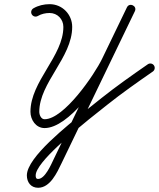

<svg xmlns="http://www.w3.org/2000/svg" viewBox="-20 -588 756 913"><path d="M160 -512C176.6 -521.9 196.8 -526.2 215.9 -526.2C253 -526.2 281.3 -496.8 281.3 -460C281.3 -321.3 124.8 -201.5 124.8 -56.4C124.8 -18.3 150.7 21 192 21C306.9 21 458.4 -196.8 503.6 -290.9C503.6 -290.9 503.6 -290.9 503.6 -290.9C503.6 -290.9 503.6 -290.9 503.6 -290.9C542.8 -372.1 582.1 -453.4 621.3 -534.6C627.4 -547.3 621 -558.1 611.5 -562.7C602.1 -567.2 589.6 -565.5 583.5 -552.9C467.2 -311.8 350.9 -70.7 234.6 170.4C223.5 193.5 194.3 262.8 161.2 262.9C161.2 262.9 161.2 262.9 161.2 262.9C161.2 262.9 161.2 262.9 161.2 262.9C150.9 262.9 149.7 255.1 149.7 246C149.7 183.1 347.7 25.5 402.1 -19.8C402.1 -19.8 402 -19.7 401.9 -19.6C401.8 -19.6 401.7 -19.5 401.7 -19.5C431.1 -42.9 460.4 -66.2 489.8 -89.6C559.9 -145.4 633.2 -196.7 706.7 -247.8C716.2 -254.4 718.6 -267.5 712 -277C705.4 -286.6 692.3 -288.9 682.8 -282.3C608.5 -230.7 534.4 -178.8 463.6 -122.5C434.3 -99.1 404.9 -75.7 375.6 -52.3C375.6 -52.3 375.5 -52.3 375.4 -52.2C375.3 -52.1 375.2 -52 375.2 -52C307.1 4.7 107.7 158.9 107.7 246C107.7 278.5 126.8 304.9 161.2 304.9C161.2 304.9 161.2 304.9 161.2 304.9C161.2 304.9 161.3 304.9 161.3 304.9C218.9 304.8 251.4 232.3 272.5 188.7C388.8 -52.4 505 -293.5 621.3 -534.7C627.4 -547.3 621 -558.1 611.5 -562.7C602.1 -567.3 589.6 -565.5 583.5 -552.9C544.3 -471.7 505 -390.4 465.8 -309.1C465.8 -309.1 465.8 -309.1 465.8 -309.1C465.8 -309.1 465.8 -309.1 465.8 -309.1C429.1 -232.9 284.2 -21 192 -21C174.9 -21 166.8 -42.1 166.8 -56.4C166.8 -194.7 323.3 -314.5 323.3 -460C323.3 -519.8 276.1 -568.2 215.9 -568.2C189.2 -568.2 161.6 -561.9 138.5 -548.2C128.6 -542.2 125.3 -529.4 131.2 -519.4C137.1 -509.4 150 -506.1 160 -512Z"/></svg>

Font: FRB American Cursive Guidelines Arrows Medium
Style: Italic
Weight: 500
Italic angle: -25°
Version: Version 2.0;Modular Font Editor K font №1